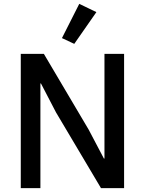

<svg xmlns="http://www.w3.org/2000/svg" viewBox="-20 -978 753 998"><path d="M366 -750 302 -780 392 -958 481 -915ZM88 0V-698H208L441 -304L520 -154H523V-698H625V0H505L271 -394L193 -544H190V0Z"/></svg>

Font: Anuphan Medium
Style: Regular
Weight: 500
Designer: Mike Abbink, Paul van der Laan, Pieter van Rosmalen, Mint Tantisuwanna
Foundry: Bold Monday; Cadson Demak
Version: Version 3.002;hotconv 1.0.109;makeotfexe 2.5.65596